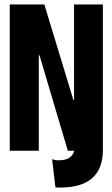

<svg xmlns="http://www.w3.org/2000/svg" viewBox="-20 -680 507 866"><path d="M24 0V-660H180L311 -229H314V-660H444V0Q442 166 251 166Q246 166 241 166Q236 166 230 165L215 38Q222 40 228 41.5Q234 43 242 43Q278 43 294 31Q310 19 315 0H286L158 -431H155V0Z"/></svg>

Font: Bricolage Grotesque 96pt Condensed Bricolage Grotesque 48pt Condensed Regular
Style: Bold
Weight: 700
Width: 3
Designer: Mathieu Triay
Foundry: Atelier Triay
Version: Version 1.001; ttfautohint (v1.8.4.7-5d5b);gftools[0.9.33.de